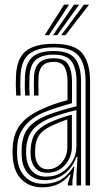

<svg xmlns="http://www.w3.org/2000/svg" viewBox="-20 -796 458 824"><path d="M347.2 0V-446.5Q347.2 -519.8 317.6 -556.1Q288 -592.5 211 -592.5Q142 -592.5 106.4 -565.2Q70.8 -538 67.8 -468.2Q67 -447.2 67.1 -427.1Q67.2 -407 68.5 -386H49.5Q48 -409 47.8 -428Q47.5 -447 48.5 -469Q51.5 -543.5 89.8 -575.8Q128 -608 211 -608Q300 -608 333.2 -567.2Q366.5 -526.5 366.5 -446.5V0ZM308.5 0V-51.5L312.5 -122.2H308Q290.8 -76.5 255.9 -49.5Q221 -22.5 171.5 -22.8Q130 -22.8 103.6 -48.5Q77.2 -74.2 73.5 -120Q72 -141 73 -163Q76.2 -215.8 101.1 -246.8Q126 -277.8 177.8 -299.8Q201.5 -309.5 238.4 -320.8Q275.2 -332 308.5 -340V-446.5Q308.5 -501 288 -531.2Q267.5 -561.5 211 -561.5Q159.5 -561.5 134 -539.2Q108.5 -517 106.5 -465.8Q106 -450.8 105.9 -429.4Q105.8 -408 107.2 -386H88Q86.5 -407 86.5 -428.6Q86.5 -450.2 87 -466Q89.5 -524.8 118.5 -550.9Q147.5 -577 211 -577Q277 -577 302.4 -544.1Q327.8 -511.2 327.8 -446.5V0ZM161.8 8Q107.8 8 73.9 -24.4Q40 -56.8 35 -117.2Q33 -141.5 34.5 -166Q38.2 -224.8 68.4 -262.8Q98.5 -300.8 164 -329.5Q187.2 -339.8 211.2 -348.5Q235.2 -357.2 269.8 -366.2V-446.5Q269.8 -485.5 257.1 -508Q244.5 -530.5 211 -530.5Q177.8 -530.5 162.1 -513.6Q146.5 -496.8 145.2 -463.8Q144.8 -452.5 144.6 -430.6Q144.5 -408.8 145.5 -386H126.2Q125.2 -408.2 125.2 -429.6Q125.2 -451 125.8 -465.2Q127.5 -507.2 148.2 -526.6Q169 -546 211 -546Q256.2 -546 272.6 -519.4Q289 -492.8 289 -446.5V-353.2Q257.2 -344.5 226 -334.5Q194.8 -324.5 171 -314.8Q58.5 -268 53.8 -164.5Q53.2 -153.5 53.2 -141.9Q53.2 -130.2 54.2 -118.8Q58.2 -67.2 87.8 -37.2Q117.2 -7.2 166.8 -7.2Q212.2 -7.2 243.4 -26.6Q274.5 -46 295 -80H299.5L290.8 -21.5V0H271.5L271.2 -8.8L283 -46.5H279.2Q237.2 8 161.8 8ZM177.2 -38Q217.2 -38 246.6 -57.1Q276 -76.2 292 -105.9Q308 -135.5 308 -167.5V-323.8Q276.2 -316.2 242 -305.6Q207.8 -295 184.5 -284.5Q140.2 -264.2 118.2 -236Q96.2 -207.8 92.5 -160.2Q91 -140.5 93 -121.2Q97.2 -83.2 118.8 -60.6Q140.2 -38 177.2 -38ZM181.2 -54.5Q150.8 -54.5 132.8 -73.8Q114.8 -93 112 -123.5Q110.5 -141.8 111.8 -158.8Q114.5 -202 133.9 -226.9Q153.2 -251.8 191.2 -269.5Q238 -291 288.5 -303.8V-166Q288.5 -121.8 259.1 -88.1Q229.8 -54.5 181.2 -54.5ZM183.5 -69.5Q220 -69.5 244.5 -97.6Q269 -125.8 269 -164.5V-283.5Q234.5 -272 198.5 -254.8Q163.5 -237.8 148.1 -215.9Q132.8 -194 131 -158Q130 -141.8 131.5 -125Q133.5 -102 147 -85.8Q160.5 -69.5 183.5 -69.5ZM171.8 -645 254.8 -776H276.5L190 -645ZM242.8 -645 340.2 -776H362.2L261 -645ZM207.5 -645 297.5 -776H319.5L225.5 -645Z"/></svg>

Font: Big Shoulders Inline Text SemiBold
Style: Regular
Weight: 600
Designer: Patric King
Foundry: XO Type Co
Version: Version 1.000